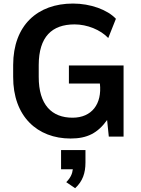

<svg xmlns="http://www.w3.org/2000/svg" viewBox="-20 -749 775 1053"><path d="M576.7 0H657.7V-390.1H357.9V-291H527.8C540.5 -178.2 482.9 -103.5 377.9 -103.5C264.6 -103.5 191.9 -173.3 192.4 -328.1V-392.6C192.9 -547.4 264.6 -615.2 389.2 -615.2C458 -615.2 531.7 -585.4 573.7 -540.5L615.7 -646C568.8 -695.8 476.1 -729.5 380.4 -729.5C186 -729.5 52.7 -610.8 52.2 -392.6V-328.1C51.3 -109.9 185.5 10.7 367.2 10.7C458 10.7 515.6 -18.6 567.4 -90.8ZM392.1 283.2C433.6 245.1 448.7 199.7 448.7 142.6V74.2H314.9V179.2H379.4C376.5 205.1 366.2 227.1 343.3 250Z"/></svg>

Font: Winston SemiBold
Style: Regular
Weight: 600
Designer: Vernon Adams, Kim Jin-seong, David Berlow, Cristiano Sobral
Foundry: The Winston Project Authors
Version: Version 3.004